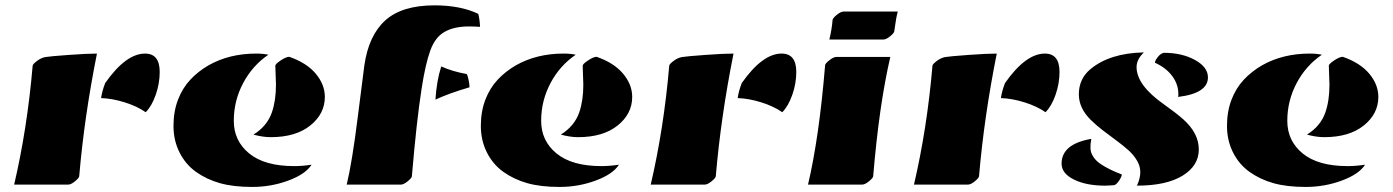

<svg xmlns="http://www.w3.org/2000/svg" viewBox="-20 -701 5290 729"><path d="M530.8 -497.6Q586.4 -497.6 586.4 -427.7Q586.4 -384.3 571.3 -341.1Q556.2 -297.9 533.2 -274.9Q501 -297.4 453.9 -312.3Q406.7 -327.1 363.8 -328.6Q367.7 -355.5 379.4 -385.7Q458 -497.6 530.8 -497.6ZM238.3 0H33.7Q83.5 -212.9 104 -451.7Q104 -457 119.9 -469.2Q135.7 -481.4 152.6 -484.4Q169.4 -487.3 240 -492.4Q310.5 -497.6 348.1 -497.6Q299.8 -255.9 280.8 -32.2Q280.8 -25.9 265.1 -12.9Q249.5 0 238.3 0Z M1078.1 -485.4Q1144.5 -462.4 1179 -421.1Q1213.4 -379.9 1213.4 -333Q1213.4 -269 1158.2 -224.6Q1103 -180.2 1007.8 -180.2Q978 -180.2 942.4 -189.9Q994.1 -222.2 1012.2 -273.9Q1027.8 -318.8 1027.8 -379.4Q1027.8 -391.1 1025.4 -451.2Q1024.9 -457.5 1045.2 -471.2Q1065.4 -484.9 1078.1 -485.4ZM999 -493.2Q938.5 -452.1 903.1 -385.3Q867.7 -318.4 867.7 -242.2Q867.7 -166 926.3 -118.2Q984.9 -70.3 1097.2 -70.3Q1127.9 -70.3 1163.1 -75.7Q1140.1 -39.6 1074.7 -15.4Q1009.3 8.8 937.5 8.8Q865.7 8.8 814.9 -5.6Q764.2 -20 724.4 -48.3Q684.6 -76.7 661.6 -122.3Q638.7 -168 638.7 -222.9Q638.7 -277.8 655.8 -322.3Q672.9 -366.7 702.6 -398.4Q732.4 -430.2 772 -453.1Q850.6 -497.6 953.1 -497.6Q978.5 -497.6 999 -493.2Z M1633.3 -322.8Q1637.7 -393.6 1655.3 -448.7Q1697.3 -429.7 1752 -419.9Q1756.3 -413.1 1759.5 -396.2Q1762.7 -379.4 1762.7 -369.6Q1684.6 -346.7 1633.3 -322.8ZM1580.6 -363.3Q1561.5 -240.7 1543.9 -32.2Q1543.9 -25.9 1528.3 -12.9Q1512.7 0 1501.5 0H1296.4Q1316.9 -84.5 1338.6 -258.1Q1360.4 -431.6 1363.3 -452.1Q1379.4 -565.9 1442.6 -623.3Q1505.9 -680.7 1629.9 -680.7Q1728.5 -680.7 1795.9 -648.4Q1801.3 -627.9 1802.7 -599.1Q1780.8 -600.6 1760.3 -600.6Q1704.6 -600.6 1668.5 -580.3Q1632.3 -560.1 1613.8 -509.3Q1595.2 -458.5 1580.6 -363.3Z M2245.1 -485.4Q2311.5 -462.4 2345.9 -421.1Q2380.4 -379.9 2380.4 -333Q2380.4 -269 2325.2 -224.6Q2270 -180.2 2174.8 -180.2Q2145 -180.2 2109.4 -189.9Q2161.1 -222.2 2179.2 -273.9Q2194.8 -318.8 2194.8 -379.4Q2194.8 -391.1 2192.4 -451.2Q2191.9 -457.5 2212.2 -471.2Q2232.4 -484.9 2245.1 -485.4ZM2166 -493.2Q2105.5 -452.1 2070.1 -385.3Q2034.7 -318.4 2034.7 -242.2Q2034.7 -166 2093.3 -118.2Q2151.9 -70.3 2264.2 -70.3Q2294.9 -70.3 2330.1 -75.7Q2307.1 -39.6 2241.7 -15.4Q2176.3 8.8 2104.5 8.8Q2032.7 8.8 1981.9 -5.6Q1931.2 -20 1891.4 -48.3Q1851.6 -76.7 1828.6 -122.3Q1805.7 -168 1805.7 -222.9Q1805.7 -277.8 1822.8 -322.3Q1839.8 -366.7 1869.6 -398.4Q1899.4 -430.2 1939 -453.1Q2017.6 -497.6 2120.1 -497.6Q2145.5 -497.6 2166 -493.2Z M2947.8 -497.6Q3003.4 -497.6 3003.4 -427.7Q3003.4 -384.3 2988.3 -341.1Q2973.1 -297.9 2950.2 -274.9Q2918 -297.4 2870.8 -312.3Q2823.7 -327.1 2780.8 -328.6Q2784.7 -355.5 2796.4 -385.7Q2875 -497.6 2947.8 -497.6ZM2655.3 0H2450.7Q2500.5 -212.9 2521 -451.7Q2521 -457 2536.9 -469.2Q2552.7 -481.4 2569.6 -484.4Q2586.4 -487.3 2657 -492.4Q2727.5 -497.6 2765.1 -497.6Q2716.8 -255.9 2697.8 -32.2Q2697.8 -25.9 2682.1 -12.9Q2666.5 0 2655.3 0Z M3047.9 0Q3090.3 -179.7 3112.8 -453.1Q3112.8 -459.5 3128.9 -472.2Q3145 -484.9 3155.8 -484.9H3360.4Q3317.9 -302.2 3295.4 -32.2Q3295.4 -25.9 3279.8 -12.9Q3264.2 0 3252.9 0ZM3333 -550.8H3128.9Q3138.2 -588.4 3141.1 -624.5Q3141.1 -631.3 3156.7 -644.3Q3172.4 -657.2 3183.6 -657.2H3388.7Q3382.3 -634.3 3375.5 -583Q3375.5 -576.2 3360.1 -563.5Q3344.7 -550.8 3333 -550.8Z M3947.3 -497.6Q4002.9 -497.6 4002.9 -427.7Q4002.9 -384.3 3987.8 -341.1Q3972.7 -297.9 3949.7 -274.9Q3917.5 -297.4 3870.4 -312.3Q3823.2 -327.1 3780.3 -328.6Q3784.2 -355.5 3795.9 -385.7Q3874.5 -497.6 3947.3 -497.6ZM3654.8 0H3450.2Q3500 -212.9 3520.5 -451.7Q3520.5 -457 3536.4 -469.2Q3552.2 -481.4 3569.1 -484.4Q3585.9 -487.3 3656.5 -492.4Q3727.1 -497.6 3764.6 -497.6Q3716.3 -255.9 3697.3 -32.2Q3697.3 -25.9 3681.6 -12.9Q3666 0 3654.8 0Z M4323.2 -502Q4295.4 -475.6 4295.4 -446.3Q4295.4 -377.9 4399.4 -304.7Q4446.3 -271.5 4472.7 -248Q4531.7 -195.3 4531.7 -133.5Q4531.7 -71.8 4470 -33.9Q4408.2 3.9 4296.9 3.9Q4309.6 -24.4 4309.6 -47.4Q4309.6 -70.3 4296.6 -92Q4283.7 -113.8 4263.2 -131.8Q4242.7 -149.9 4217.8 -168.2Q4192.9 -186.5 4168 -205.6Q4143.1 -224.6 4122.6 -244.6Q4076.2 -290 4076.2 -342.8Q4076.2 -400.9 4119.1 -437.5Q4192.9 -499.5 4323.2 -502ZM4398.9 -500.5Q4467.8 -500.5 4517.1 -473.4Q4566.4 -446.3 4566.4 -407.2Q4566.4 -346.7 4453.1 -333Q4454.1 -336.4 4454.1 -343.8Q4454.1 -380.9 4430.7 -412.4Q4407.2 -443.8 4365.2 -462.9Q4365.2 -470.7 4376 -484.4Q4386.7 -498 4398.9 -500.5ZM4211.4 2Q4187 3.9 4175.3 3.9Q4104.5 3.9 4057.6 -19.3Q4010.7 -42.5 4010.7 -79.6Q4010.7 -154.3 4123.5 -173.8Q4119.6 -152.8 4120.4 -137Q4121.1 -121.1 4131.1 -105.7Q4141.1 -90.3 4159.2 -78.1Q4191.4 -56.6 4239.3 -38.6Q4239.3 -31.2 4230.2 -16.8Q4221.2 -2.4 4211.4 2Z M5078.1 -485.4Q5144.5 -462.4 5179 -421.1Q5213.4 -379.9 5213.4 -333Q5213.4 -269 5158.2 -224.6Q5103 -180.2 5007.8 -180.2Q4978 -180.2 4942.4 -189.9Q4994.1 -222.2 5012.2 -273.9Q5027.8 -318.8 5027.8 -379.4Q5027.8 -391.1 5025.4 -451.2Q5024.9 -457.5 5045.2 -471.2Q5065.4 -484.9 5078.1 -485.4ZM4999 -493.2Q4938.5 -452.1 4903.1 -385.3Q4867.7 -318.4 4867.7 -242.2Q4867.7 -166 4926.3 -118.2Q4984.9 -70.3 5097.2 -70.3Q5127.9 -70.3 5163.1 -75.7Q5140.1 -39.6 5074.7 -15.4Q5009.3 8.8 4937.5 8.8Q4865.7 8.8 4814.9 -5.6Q4764.2 -20 4724.4 -48.3Q4684.6 -76.7 4661.6 -122.3Q4638.7 -168 4638.7 -222.9Q4638.7 -277.8 4655.8 -322.3Q4672.9 -366.7 4702.6 -398.4Q4732.4 -430.2 4772 -453.1Q4850.6 -497.6 4953.1 -497.6Q4978.5 -497.6 4999 -493.2Z"/></svg>

Font: Emblema One
Style: Regular
Weight: 400
Designer: Riccardo De Franceschi
Foundry: Riccardo De Franceschi
Version: Version 1.003